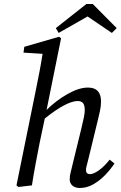

<svg xmlns="http://www.w3.org/2000/svg" viewBox="-20 -923 601 956"><path d="M72 8 62 0 159 -477Q168 -521 176.5 -565.5Q185 -610 192 -655L97 -661L101 -690L274 -740L284 -732L212 -376Q260 -423 316.5 -455Q373 -487 418 -487Q483 -487 483 -418Q483 -394 477.5 -369.5Q472 -345 466 -320L421 -135Q416 -114 412 -99.5Q408 -85 408 -77Q408 -56 428 -56Q446 -56 472.5 -75Q499 -94 526 -128L550 -109Q531 -80 503.5 -51.5Q476 -23 444 -5Q412 13 378 13Q354 13 340.5 1Q327 -11 327 -30Q327 -47 331.5 -63.5Q336 -80 343 -111L386 -287Q392 -313 397 -336Q402 -359 402 -374Q402 -400 393 -410Q384 -420 367 -420Q340 -420 299 -398.5Q258 -377 203 -333L177 -210Q167 -158 157 -105.5Q147 -53 139 0ZM442 -903 561 -783 537 -759 416 -841 272 -759 258 -783 410 -903Z"/></svg>

Font: Source Serif Pro
Style: Italic
Weight: 400
Italic angle: -12°
Designer: Frank Grießhammer
Foundry: Adobe Systems Incorporated
Version: Version 3.001;hotconv 1.0.111;makeotfexe 2.5.65597